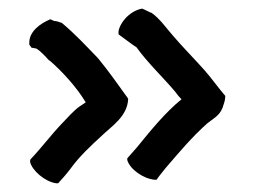

<svg xmlns="http://www.w3.org/2000/svg" viewBox="-20 -470 591 439"><path d="M47 -373V-368L52 -361L63 -359C73 -353 83 -342 92 -332H93C122 -307 155 -271 176 -236C172 -233 167 -230 161 -226C153 -220 147 -214 141 -208L122 -188C97 -162 74 -131 50 -106L49 -104V-99C54 -80 82 -55 108 -51H111H113C123 -62 132 -72 141 -84C162 -113 187 -136 213 -160C236 -182 271 -204 273 -243V-244L272 -246C251 -275 228 -308 204 -337C175 -367 152 -392 121 -418H120C115 -420 109 -422 104 -422L95 -426L93 -425C74 -417 47 -399 47 -373ZM251 -398V-392L253 -390C263 -383 273 -375 283 -368C286 -366 287 -365 292 -362C317 -327 352 -294 380 -261C386 -253 389 -249 395 -243C357 -212 324 -171 293 -133L271 -108V-104C277 -83 308 -61 334 -59H337H338C344 -68 351 -76 358 -85C389 -121 419 -157 454 -188C466 -198 482 -205 489 -224C492 -233 495 -241 495 -249V-251L494 -252C477 -272 467 -287 448 -309C425 -335 397 -363 375 -389C360 -406 345 -428 326 -441H325C319 -444 312 -447 306 -450H305H303C273 -443 253 -415 251 -398Z"/></svg>

Font: Hussar Pisanka
Style: Sbd
Weight: 600
Designer: Robert Jablonski
Foundry: Cannot Into Space Fonts
Version: Version 1.070